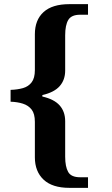

<svg xmlns="http://www.w3.org/2000/svg" viewBox="-20 -780 538 925"><path d="M314 125Q232 125 190 85.5Q148 46 148 -22V-193Q148 -232 132.5 -252Q117 -272 90.5 -280.5Q64 -289 31 -290V-347Q64 -348 90.5 -355.5Q117 -363 132.5 -383.5Q148 -404 148 -442V-615Q148 -684 190 -722Q232 -760 314 -760H404V-709H366Q324 -709 309 -684Q294 -659 294 -610V-440Q294 -395 267.5 -365Q241 -335 184 -322V-315Q241 -302 267.5 -272Q294 -242 294 -196V-25Q294 23 308.5 48.5Q323 74 366 74H404V125Z"/></svg>

Font: Noto Serif Bengali ExtraBold
Style: Regular
Weight: 800
Designer: Juan Bruce, Universal Thirst, Indian Type Foundry and the Monotype Design Team.
Foundry: Monotype Imaging Inc.
Version: Version 2.003